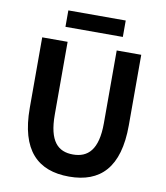

<svg xmlns="http://www.w3.org/2000/svg" viewBox="-98 -999 945 1094"><g transform="rotate(10 374.0 -452.0)"><path d="M376 14C556 14 661 -88 661 -333V-741H519V-320C519 -166 462 -114 376 -114C289 -114 235 -166 235 -320V-741H88V-333C88 -88 194 14 376 14ZM208 -823H540V-918H208Z"/></g></svg>

Font: Noto Sans Mono CJK HK
Style: Bold
Weight: 700
Designer: Ryoko NISHIZUKA 西塚涼子 (kana, bopomofo & ideographs); Paul D. Hunt (Latin, Greek & Cyrillic); Sandoll Communications 산돌커뮤니
Foundry: Adobe
Version: Version 2.004;hotconv 1.0.118;makeotfexe 2.5.65603